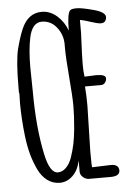

<svg xmlns="http://www.w3.org/2000/svg" viewBox="-50 -698 514 756"><g transform="rotate(-5 206.5 -320.5)"><path d="M26.9 -305.7 27.8 -343.8Q27.8 -348.6 26.4 -348.6V-366.7Q26.4 -476.6 38.3 -522.2Q50.3 -567.9 62.5 -596.7Q88.4 -658.2 143.1 -658.2Q176.3 -658.2 203.4 -634.3Q230.5 -610.4 243.2 -575.2Q243.2 -643.6 255.9 -654.8Q261.7 -660.2 281.5 -660.2Q301.3 -660.2 347.7 -647.7Q394 -635.3 394 -615.7Q394 -607.4 388.9 -600.1Q383.8 -592.8 371.8 -592.8Q359.9 -592.8 331.3 -602.3Q302.7 -611.8 290.5 -613.3V-560.5L290 -550.8Q286.1 -468.8 286.1 -439.2Q286.1 -409.7 289.1 -389.2L335 -391.1Q373 -391.1 373 -375.5Q373 -365.7 366.9 -358.2Q360.8 -350.6 351.1 -350.6H287.6Q290.5 -312.5 290.5 -274.9L286.1 -93.8Q286.1 -31.2 288.1 -31.2L361.8 -33.7Q393.6 -33.7 393.6 -9.3Q393.6 13.2 356.9 13.2H272.5Q259.3 13.2 248.5 4.2Q237.8 -4.9 237.3 -17.6V-62Q229 -22.9 206.5 -2.2Q184.1 18.6 156.2 18.6Q128.4 18.6 106.7 2.2Q85 -14.2 71.5 -42.5Q58.1 -70.8 48.8 -103.5Q40 -136.2 35.2 -175.3Q27.3 -243.2 26.9 -305.7ZM79.6 -443.8 81.1 -350.1Q81.1 -205.1 104.5 -97.2Q120.6 -22.9 151.9 -22.9Q169.9 -22.9 184.6 -37.6Q199.2 -52.2 207.8 -76.9Q216.3 -101.6 222.2 -128.9Q227.5 -155.8 230.5 -186.5Q235.4 -239.7 235.4 -277.3Q235.4 -314.9 228.8 -392.6Q222.2 -470.2 222.2 -508.3V-525.9Q221.2 -562.5 198.2 -591.1Q175.3 -619.6 139.6 -619.6Q102.1 -619.1 89.8 -561.5Q79.6 -513.7 79.6 -443.8Z"/></g></svg>

Font: Amatic
Style: Bold
Weight: 700
Width: 3
Version: Version 2.000; ttfautohint (v0.92-dirty) -l 8 -r 50 -G 50 -x